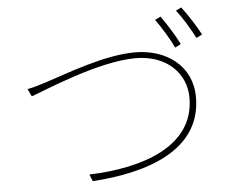

<svg xmlns="http://www.w3.org/2000/svg" viewBox="-54 -864 1108 915"><g transform="rotate(-5 500.0 -406.0)"><path d="M82 -476 99 -440C153 -458 426 -578 607 -578C757 -578 847 -484 847 -368C847 -134 592 -53 340 -45L353 -12C617 -29 878 -115 878 -368C878 -518 757 -606 606 -606C461 -606 272 -533 179 -503C140 -491 118 -483 82 -476ZM743 -765 716 -752C743 -714 781 -653 800 -612L828 -626C806 -671 769 -729 743 -765ZM845 -800 819 -787C848 -750 882 -694 905 -649L933 -663C913 -702 873 -764 845 -800Z"/></g></svg>

Font: Harano Aji Gothic CN ExtraLight
Style: Regular
Weight: 250
Foundry: Masamichi Hosoda
Version: HaranoAjiGothicCN-ExtraLight version 20230610;ttx 4.39.4